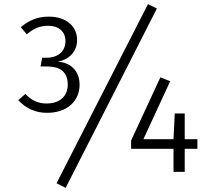

<svg xmlns="http://www.w3.org/2000/svg" viewBox="-20 -827 1027 924"><path d="M692 -807 252 55 296 77 735 -786ZM363 -419C363 -489 316 -527 258 -530C313 -541 351 -578 351 -635C351 -700 299 -747 215 -747C160 -747 119 -729 80 -696L109 -662C144 -691 173 -703 212 -703C261 -703 295 -676 295 -630C295 -573 251 -549 204 -549H183L175 -507H207C267 -507 306 -483 306 -420C306 -366 270 -329 204 -329C167 -329 134 -341 102 -375L68 -345C104 -306 149 -284 207 -284C303 -284 363 -341 363 -419ZM930 -157H869V-281H821L815 -157H670L799 -436L752 -455L611 -151V-111H815V0H869V-111H930Z"/></svg>

Font: Glow Sans SC Normal
Style: Regular
Weight: 400
Designer: Ryoko NISHIZUKA (kana, bopomofo & ideographs); Paul D. Hunt (Latin, Greek & Cyrillic); Sandoll Communications, Soo-young
Version: Version 0.93